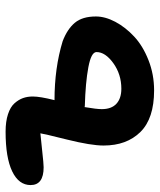

<svg xmlns="http://www.w3.org/2000/svg" viewBox="38 -604 574 690"><g transform="rotate(-90 325.0 -259.0)"><path d="M345.2 7.8Q244.1 7.8 195.6 -41.5Q147 -90.8 147 -173.8Q147 -218.8 168.2 -304.2Q189.5 -389.6 190.9 -400.9Q172.9 -399.4 127.2 -394.3Q81.5 -389.2 68.8 -389.2Q4.9 -389.2 4.9 -436Q4.9 -478.5 54.2 -502.2Q103.5 -525.9 196.8 -525.9Q233.4 -525.9 259.5 -517.3Q285.6 -508.8 298.8 -493.9Q312 -479 317.6 -463.1Q323.2 -447.3 323.2 -428.2Q323.2 -401.9 310.1 -350.1Q425.8 -350.1 522 -320.8Q565.4 -304.2 588.1 -277.1Q610.8 -250 610.8 -201.2Q610.8 -168 591.6 -131.6Q572.3 -95.2 538.8 -64Q505.4 -32.7 454.1 -12.5Q402.8 7.8 345.2 7.8ZM277.8 -180.2Q277.8 -145.5 297.1 -127.7Q316.4 -109.9 351.1 -109.9Q402.8 -109.9 442.9 -138.7Q482.9 -167.5 482.9 -199.2Q482.9 -218.3 428.2 -228.5Q373.5 -238.8 288.1 -241.2L285.2 -242.2Q277.8 -199.2 277.8 -180.2Z"/></g></svg>

Font: Shantell Sans Irregular
Style: Regular
Weight: 600
Designer: Stephen Nixon, Anya Danilova, Shantell Martin
Foundry: Arrow Type
Version: Version 1.006;[9816181b4]